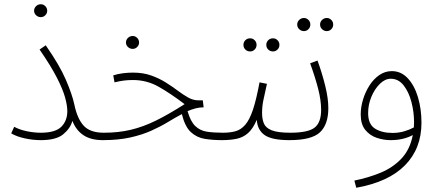

<svg xmlns="http://www.w3.org/2000/svg" viewBox="-20 -657 2077 907"><path d="M173 -30Q242 -30 270 -58.5Q298 -87 298 -132Q298 -158 287.5 -196.5Q277 -235 248.5 -290.5Q220 -346 167 -423L196 -443Q261 -350 291 -280.5Q321 -211 331 -164Q345 -96 375.5 -63Q406 -30 470 -30Q481 -30 485 -25Q489 -20 489 -13Q489 -6 483 -0.5Q477 5 466 5Q409 5 374 -18.5Q339 -42 322 -86Q312 -50 278.5 -22.5Q245 5 173 5Q135 5 96.5 -3.5Q58 -12 33 -27L47 -58Q73 -44 107 -37Q141 -30 173 -30ZM173 -576Q160 -576 150.5 -585Q141 -594 141 -606Q141 -619 150.5 -628Q160 -637 173 -637Q185 -637 194 -628Q203 -619 203 -606Q203 -594 194 -585Q185 -576 173 -576Z M466 5 471 -30Q540 -30 598.5 -44Q657 -58 717 -87.5Q777 -117 852 -165Q785 -216 729 -247.5Q673 -279 608 -279Q585 -279 565.5 -276.5Q546 -274 521 -268L515 -301Q537 -308 561 -311Q585 -314 608 -314Q656 -314 694 -300.5Q732 -287 763 -267.5Q794 -248 820 -228.5Q846 -209 869.5 -196Q893 -183 917 -183H938L942 -150Q922 -150 903.5 -145Q885 -140 866 -132Q880 -83 902.5 -61.5Q925 -40 957 -35Q989 -30 1032 -30Q1043 -30 1047 -25Q1051 -20 1051 -13Q1051 -6 1045 -0.5Q1039 5 1028 5Q985 5 947.5 -1Q910 -7 882 -32.5Q854 -58 839 -118Q807 -101 772.5 -80Q738 -59 694.5 -39.5Q651 -20 595 -7.5Q539 5 466 5ZM607 -426Q594 -426 584.5 -435Q575 -444 575 -456Q575 -469 584.5 -478Q594 -487 607 -487Q619 -487 628 -478Q637 -469 637 -456Q637 -444 628 -435Q619 -426 607 -426Z M1270 -414Q1256 -414 1247 -423Q1238 -432 1238 -445Q1238 -458 1247 -467Q1256 -476 1270 -476Q1282 -476 1291 -467Q1300 -458 1300 -445Q1300 -432 1291 -423Q1282 -414 1270 -414ZM1162 -414Q1148 -414 1139 -423Q1130 -432 1130 -445Q1130 -458 1139 -467Q1148 -476 1162 -476Q1174 -476 1183 -467Q1192 -458 1192 -445Q1192 -432 1183 -423Q1174 -414 1162 -414ZM1028 5 1033 -30Q1067 -30 1092.5 -37Q1118 -44 1138.5 -67.5Q1159 -91 1175 -139Q1191 -187 1206 -268L1241 -261Q1230 -212 1224 -183Q1218 -154 1218 -123Q1218 -95 1226.5 -74Q1235 -53 1263.5 -41.5Q1292 -30 1352 -30Q1362 -30 1366 -25Q1370 -20 1370 -13Q1370 -6 1364.5 -0.5Q1359 5 1347 5Q1264 5 1230 -19Q1196 -43 1193 -91Q1175 -49 1152 -28.5Q1129 -8 1098.5 -1.5Q1068 5 1028 5Z M1524 -510Q1511 -510 1501.5 -519Q1492 -528 1492 -541Q1492 -554 1501.5 -563Q1511 -572 1524 -572Q1536 -572 1545 -563Q1554 -554 1554 -541Q1554 -528 1545 -519Q1536 -510 1524 -510ZM1416 -510Q1403 -510 1393.5 -519Q1384 -528 1384 -541Q1384 -554 1393.5 -563Q1403 -572 1416 -572Q1428 -572 1437 -563Q1446 -554 1446 -541Q1446 -528 1437 -519Q1428 -510 1416 -510ZM1347 5 1352 -30Q1435 -30 1466 -54Q1497 -78 1497 -138Q1497 -183 1483 -237.5Q1469 -292 1445 -358L1480 -371Q1502 -310 1516.5 -251Q1531 -192 1531 -146Q1531 -69 1491.5 -32Q1452 5 1347 5Z M1663 230 1654 196Q1719 183 1777.5 159Q1836 135 1876.5 92Q1917 49 1930 -19Q1910 -8 1883.5 -1.5Q1857 5 1825 5Q1792 5 1759.5 -6Q1727 -17 1705.5 -43.5Q1684 -70 1684 -116Q1684 -151 1695 -187Q1706 -223 1725.5 -253.5Q1745 -284 1772 -302.5Q1799 -321 1831 -321Q1875 -321 1906.5 -287Q1938 -253 1954.5 -197.5Q1971 -142 1971 -77Q1971 45 1893 124Q1815 203 1663 230ZM1719 -123Q1719 -70 1751.5 -49.5Q1784 -29 1834 -29Q1864 -29 1890.5 -37Q1917 -45 1935 -55Q1936 -67 1936 -79Q1936 -128 1923.5 -175.5Q1911 -223 1886.5 -254Q1862 -285 1826 -285Q1799 -285 1774.5 -261Q1750 -237 1734.5 -200Q1719 -163 1719 -123Z"/></svg>

Font: Noto Sans Arabic UI SmCn XLt
Style: Regular
Weight: 200
Width: 4
Designer: Monotype Design Team, Nadine Chahine and Nizar Qandah
Foundry: Monotype Imaging Inc.
Version: Version 2.010; ttfautohint (v1.8.4.7-5d5b)